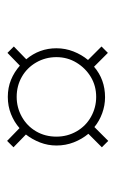

<svg xmlns="http://www.w3.org/2000/svg" viewBox="88 -628 325 541"><g transform="rotate(-90 250.5 -357.5)"><path d="M354 -446Q385 -409 385 -361Q385 -336 376 -313Q367 -290 352 -272L390 -234L372 -216Q362 -226 352.5 -235.5Q343 -245 333 -255Q297 -224 247 -224Q224 -224 202 -232Q180 -240 163 -254L124 -215L106 -233L144 -271Q129 -289 120 -312Q111 -335 111 -361Q111 -385 119.5 -407Q128 -429 142 -447Q133 -456 124 -464.5Q115 -473 106 -482L124 -500L160 -465Q177 -480 199.5 -489Q222 -498 248 -498Q274 -498 296 -489Q318 -480 336 -464L372 -499L390 -481ZM136 -361Q136 -330 151 -304Q166 -278 192 -263.5Q218 -249 248 -249Q279 -249 304 -264Q329 -279 344.5 -304.5Q360 -330 360 -361Q360 -392 345 -418Q330 -444 304.5 -458.5Q279 -473 248 -473Q218 -473 192 -458.5Q166 -444 151 -418.5Q136 -393 136 -361Z"/></g></svg>

Font: Josefin Sans ExtraLight
Style: Regular
Weight: 250
Designer: Santiago Orozco
Foundry: Typemade
Version: Version 2.000